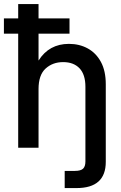

<svg xmlns="http://www.w3.org/2000/svg" viewBox="-34 -748 614 972"><path d="M353.5 204.1H293.5V117.2H345.2Q374.5 117.2 386.5 106Q398.4 94.7 398.4 69.3V-308.6Q398.4 -370.6 368.7 -402.1Q338.9 -433.6 285.6 -433.6Q232.9 -433.6 197 -401.1Q161.1 -368.7 161.1 -296.9V0H58.1V-577.6H-14.2V-654.8H58.1V-727.5H161.1V-654.8H317.9V-577.6H161.1V-441.4Q214.4 -525.9 314.9 -525.9Q368.2 -525.9 410.4 -502.7Q452.6 -479.5 477.1 -434.1Q501.5 -388.7 501.5 -321.3V71.3Q501.5 204.1 353.5 204.1Z"/></svg>

Font: Inter Display Medium
Style: Regular
Weight: 500
Designer: Rasmus Andersson
Foundry: rsms
Version: Version 4.001;git-9221beed3